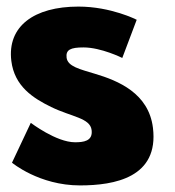

<svg xmlns="http://www.w3.org/2000/svg" viewBox="-20 -548 532 583"><path d="M218.2 -528C83.2 -528 1.5 -468 14.4 -363C23.9 -286 80.3 -250 135.6 -223C197.3 -193 253.7 -190 258.2 -153C262.4 -119 232.8 -116 207.8 -116C150.8 -116 73.5 -175 73.5 -175L16.4 -54C16.4 -54 98.8 15 222.8 15C327.8 15 462.9 -9 444.4 -160C431.5 -265 338.8 -303 268.2 -324C222.5 -338 185.5 -346 182.2 -373C179.3 -397 194.4 -404 233.4 -404C287.4 -404 351.3 -372 351.3 -372L395.1 -488C395.1 -488 317.2 -528 218.2 -528Z"/></svg>

Font: Hussar
Style: BdOpOblOne
Weight: 700
Foundry: Cannot Into Space Fonts
Version: Version 2.00